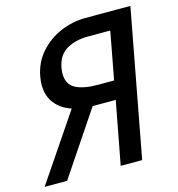

<svg xmlns="http://www.w3.org/2000/svg" viewBox="-141 -819 849 916"><g transform="rotate(-15 283.5 -361.0)"><path d="M343.5 0 402 -310H288L78 3H-33L188.5 -324.5Q137 -341.5 108 -378.5Q79 -415.5 79 -470Q79 -488 83 -511Q95.5 -579 138.8 -627.2Q182 -675.5 241.5 -700.2Q301 -725 362.5 -725H585.5L449.5 0ZM418.5 -401.5 462.5 -636.5H353.5Q290.5 -636.5 246.8 -611Q203 -585.5 192 -526.5Q189 -510 189 -496.5Q189 -443.5 228.2 -422.5Q267.5 -401.5 337 -401.5Z"/></g></svg>

Font: JuliaMono Medium
Style: Italic
Weight: 500
Italic angle: -9°
Monospace: yes
Designer: cormullion
Foundry: corm
Version: Version 0.054; ttfautohint (v1.8.4)